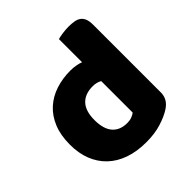

<svg xmlns="http://www.w3.org/2000/svg" viewBox="-182 -797 950 950"><g transform="rotate(-45 293.0 -322.5)"><path d="M31 -243Q31 -309 51 -357.5Q71 -406 106.5 -438Q142 -470 189.5 -485.5Q237 -501 292 -501Q312 -501 331 -497.5Q350 -494 362 -489V-651Q372 -654 394 -657.5Q416 -661 439 -661Q461 -661 478.5 -658Q496 -655 508 -646Q520 -637 526 -621.5Q532 -606 532 -581V-107Q532 -60 488 -32Q459 -13 413 1.5Q367 16 307 16Q242 16 190.5 -2Q139 -20 103.5 -54Q68 -88 49.5 -135.5Q31 -183 31 -243ZM315 -368Q261 -368 232 -337Q203 -306 203 -243Q203 -181 230 -149.5Q257 -118 308 -118Q326 -118 340.5 -123.5Q355 -129 363 -136V-356Q343 -368 315 -368Z"/></g></svg>

Font: Baloo
Style: Regular
Weight: 400
Designer: Sarang Kulkarni and Ek Type
Foundry: Ek Type
Version: Version 1.100;PS 1.000;hotconv 1.0.88;makeotf.lib2.5.647800;